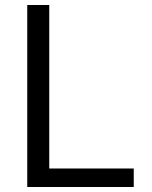

<svg xmlns="http://www.w3.org/2000/svg" viewBox="-20 -748 606 768"><path d="M89 0H515V-74H177V-728H89Z"/></svg>

Font: Wafeq
Style: Regular
Weight: 400
Designer: Rasmus Andersson & Azza Alameddine
Foundry: Google & TypeTogether
Version: Version 3.000;FEAKit 1.0